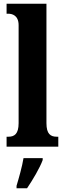

<svg xmlns="http://www.w3.org/2000/svg" viewBox="-20 -780 346 1021"><path d="M15 0H290V-53H282C249 -53 227 -67 227 -125V-760H15V-707H25C42 -707 79 -700 79 -646V-125C79 -67 56 -53 25 -53H15ZM68 208V221H124C153 178 192 113 207 71V61H105C98 105 80 168 68 208Z"/></svg>

Font: Noto Serif Tamil ExtraCondensed ExtraBold
Style: Regular
Weight: 800
Width: 2
Designer: Indian Type Foundry, Tom Grace, and the Monotype Design Team
Foundry: Monotype Imaging Inc.
Version: Version 2.004